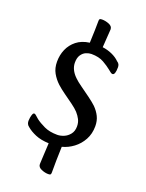

<svg xmlns="http://www.w3.org/2000/svg" viewBox="-180 -892 887 1167"><g transform="rotate(20 263.5 -308.5)"><path d="M284 189Q263 189 239.5 179Q216 169 216 149Q216 145 218 107Q220 69 223 12Q172 10 136.5 -5Q101 -20 79 -39Q68 -47 64.5 -56Q61 -65 61 -74Q61 -83 63 -95.5Q65 -108 69 -118Q73 -128 80 -128Q85 -128 92.5 -121Q100 -114 112 -104Q134 -87 169 -70.5Q204 -54 254 -54Q274 -54 296 -63Q318 -72 334 -92Q350 -112 350 -143Q350 -168 340 -187.5Q330 -207 314 -225Q298 -242 270.5 -262Q243 -282 213.5 -303Q184 -324 162 -344Q136 -368 118.5 -399Q101 -430 101 -472Q101 -515 117 -552Q133 -589 165.5 -615Q198 -641 249 -648Q251 -693 252 -730.5Q253 -768 253 -791Q253 -799 256 -802.5Q259 -806 271 -806Q294 -806 317 -796.5Q340 -787 340 -767Q340 -763 337.5 -730.5Q335 -698 332 -649Q364 -645 393.5 -632Q423 -619 443 -599Q454 -592 457.5 -583.5Q461 -575 461 -566Q461 -516 443 -516Q437 -516 430 -521.5Q423 -527 413 -535Q395 -550 363 -568.5Q331 -587 282 -587Q266 -587 248 -579.5Q230 -572 217.5 -553.5Q205 -535 205 -504Q205 -458 246 -418Q263 -401 293.5 -379.5Q324 -358 354.5 -335.5Q385 -313 403 -296Q427 -272 440.5 -244.5Q454 -217 454 -182Q454 -133 433 -94.5Q412 -56 378 -30.5Q344 -5 305 5Q303 52 302.5 95Q302 138 302 173Q302 181 299 185Q296 189 284 189Z"/></g></svg>

Font: BriemHand
Style: Regular
Weight: 400
Designer: Gunnlaugur SE Briem, Eben Sorkin
Foundry: Sorkin Type
Version: Version 1.001; ttfautohint (v1.8.4.7-5d5b)